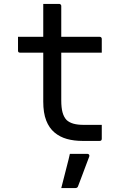

<svg xmlns="http://www.w3.org/2000/svg" viewBox="-20 -720 640 981"><path d="M72 -532H201V-700H282Q286 -700 288 -698.5Q290 -697 291.5 -695Q293 -693 293 -689V-532H489Q494 -532 497 -529Q500 -526 500 -521V-451H293V-207Q293 -170 299.5 -146Q306 -122 320 -107Q334 -94 355.5 -88Q377 -82 408 -82H500V-47V-11Q500 -6 497.5 -3Q495 0 489 0H402Q358 0 322 -10Q286 -20 258.5 -43Q231 -66 216 -104.5Q201 -143 201 -201V-451H83Q80 -451 78 -451.5Q76 -452 74.5 -453.5Q73 -455 72.5 -457Q72 -459 72 -462ZM337 66H426Q432 66 435 70Q438 74 436 80Q425 109 416.5 131.5Q408 154 399.5 177Q391 200 379 231Q378 235 374.5 238Q371 241 364 241H293Q302 208 309 178.5Q316 149 323.5 121.5Q331 94 337 66Z"/></svg>

Font: Code D OnePiece
Style: Regular
Weight: 400
Version: Version 1.085; ttfautohint (v1.8.4.7-5d5b);Nerd Fonts 3.0.2